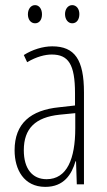

<svg xmlns="http://www.w3.org/2000/svg" viewBox="-20 -720 417 750"><path d="M89 -664C89 -644 100 -629 117 -629C133 -629 144 -642 144 -664C144 -685 133 -700 117 -700C100 -700 89 -684 89 -664ZM234 -665C234 -644 246 -629 262 -629C279 -629 290 -643 290 -665C290 -686 278 -700 262 -700C246 -700 234 -685 234 -665ZM184 -539C147 -539 106 -526 73 -505L86 -477C123 -499 157 -507 182 -507C247 -507 273 -469 273 -356V-308L211 -301C100 -290 37 -238 37 -133C37 -58 73 10 157 10C230 10 260 -39 275 -90H277L280 0H308V-359C308 -487 272 -539 184 -539ZM213 -272 274 -278V-219C274 -100 242 -20 162 -20C107 -20 73 -60 73 -133C73 -218 118 -262 213 -272Z"/></svg>

Font: Noto Sans Bengali ExtraCondensed ExtraLight
Style: Regular
Weight: 200
Width: 2
Designer: Joana Ranito - Universal Thirst; Jelle Bosma - Monotype Design Team
Foundry: Universal Thirst ehf.
Version: Version 3.000